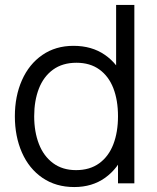

<svg xmlns="http://www.w3.org/2000/svg" viewBox="-20 -740 632 775"><path d="M279.7 15Q205.7 15 151.4 -22.1Q97.2 -59.2 68.6 -124.2Q40 -189.2 40 -270.7Q40 -351.7 68.6 -416.3Q97.2 -481 150.8 -518Q204.3 -555 276.7 -555Q350.7 -555 403.4 -518.5Q456.2 -482 483.1 -417.7Q510 -353.3 510 -270.7Q510 -188.8 483.1 -124.2Q456.2 -59.5 404.1 -22.2Q352 15 279.7 15ZM287 -53.3Q342.7 -53.3 380.7 -81Q418.7 -108.7 437.5 -157.7Q456.3 -206.7 456.3 -270.7Q456.3 -335.2 437.6 -383.7Q418.8 -432.2 381.2 -459.4Q343.5 -486.7 288.7 -486.7Q232.3 -486.7 194 -458.8Q155.7 -430.8 136.8 -382Q118 -333.2 118 -270.7Q118 -208 137.1 -158.8Q156.2 -109.7 194.2 -81.5Q232.2 -53.3 287 -53.3ZM456.3 0V-406.7H448.7V-720H522.3V0Z"/></svg>

Font: Manrope
Style: Regular
Weight: 400
Designer: Mikhail Sharanda
Foundry: Mikhail Sharanda
Version: Version 4.503